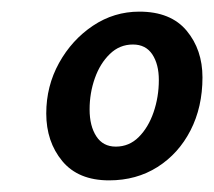

<svg xmlns="http://www.w3.org/2000/svg" viewBox="-20 -744 368 330"><path d="M167.5 -434Q114.5 -434 87 -467.2Q59.5 -500.5 59.5 -549Q59.5 -596 81.5 -635.8Q103.5 -675.5 139.8 -699.8Q176 -724 219.5 -724Q273.5 -724 300.8 -691.2Q328 -658.5 328 -611Q328 -560 307.5 -520Q287 -480 250.8 -457Q214.5 -434 167.5 -434ZM179 -492Q202 -492 218.5 -508.5Q235 -525 244 -551.2Q253 -577.5 253 -606.5Q253 -633.5 241.8 -650.5Q230.5 -667.5 208.5 -667.5Q185.5 -667.5 168.8 -651.2Q152 -635 143 -609.5Q134 -584 134 -556Q134 -527.5 145.5 -509.8Q157 -492 179 -492Z"/></svg>

Font: Cabin Condensed
Style: Italic
Weight: 400
Width: 3
Italic angle: -10°
Designer: Pablo Impallari
Foundry: Pablo Impallari. http://www.impallari.com Igino Marini. http://www.ikern.com
Version: Version 3.001; ttfautohint (v1.8.3)